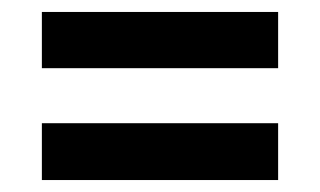

<svg xmlns="http://www.w3.org/2000/svg" viewBox="-20 -468 535 321"><path d="M50 -354V-448H445V-354ZM50 -167V-262H445V-167Z"/></svg>

Font: Podkova
Style: Bold
Weight: 700
Designer: Ilya Yudin
Foundry: Cyreal (www.cyreal.org)
Version: Version 2.102; ttfautohint (v1.8.1.43-b0c9)